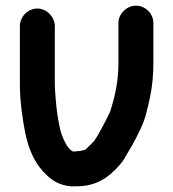

<svg xmlns="http://www.w3.org/2000/svg" viewBox="-20 -588 610 676"><path d="M520 -507V-366C520 -323 516 -283 508 -245C499 -204 492 -170 476 -137C463 -109 451 -85 435 -59C423 -40 416 -23 401 -7C365 34 323 68 248 68C204 71 168 52 145 29C106 -6 82 -57 69 -119C60 -164 50 -233 50 -287V-496C50 -529 78 -558 111 -558C144 -558 173 -529 173 -496V-290C173 -270 179 -202 182 -185C185 -165 191 -130 198 -112C206 -92 218 -64 236 -55H237C240 -54 242 -54 243 -55C247 -55 251 -55 254 -56C263 -56 272 -59 281 -61V-62C284 -64 287 -67 291 -71L311 -91C327 -114 340 -140 353 -165L365 -189C368 -194 370 -201 372 -209C386 -254 397 -306 397 -366V-507C397 -540 426 -568 459 -568C492 -568 520 -540 520 -507Z"/></svg>

Font: Blanket
Style: Reversed
Weight: 700
Foundry: Cannot Into Space Fonts
Version: Version 0.9